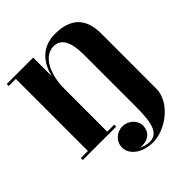

<svg xmlns="http://www.w3.org/2000/svg" viewBox="-273 -920 1339 1339"><g transform="rotate(-45 397.0 -250.0)"><path d="M16 -19.5V0H345.5V-19.5H276.5V-440.5C276.5 -574 328.5 -705.5 434.5 -705.5C503 -705.5 541 -645 541 -516V-20C541 107 538.5 241 438.5 241C412.5 241 382 233.5 356 219.5C363.5 221.5 371.5 222.5 380 222.5C443.5 222.5 483.5 183.5 483.5 128C483.5 73 433 29 378 29C317.5 29 271 75 271 131C271 207.5 353 260 449 260C579 260 730.5 141.5 730.5 11.5L731 -534.5C731 -671.5 665.5 -759.5 501 -759.5C365 -759.5 302 -668 276.5 -567.5V-750H16V-730.5H86V-19.5Z"/></g></svg>

Font: Bodoni* 11pt Fatface
Style: Regular
Weight: 900
Version: Version 2.3